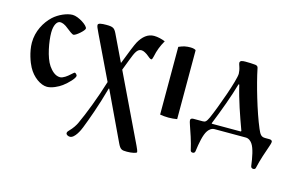

<svg xmlns="http://www.w3.org/2000/svg" viewBox="-94 -710 1898 1230"><g transform="rotate(15 855.0 -95.0)"><path d="M47 -233C47 -172 72 -105 87 -78C117 -21 171 16 213 16C244 16 286 -4 310 -22C341 -45 379 -84 379 -101C379 -107 368 -118 363 -118C360 -118 350 -109 340 -100C325 -86 298 -65 278 -65C244 -65 219 -93 202 -117C168 -166 150 -270 150 -327C150 -377 168 -406 189 -406C202 -406 220 -401 247 -378C259 -368 283 -350 291 -350C306 -350 358 -395 358 -409C358 -429 293 -472 254 -472C217 -472 164 -449 129 -417C84 -375 47 -309 47 -233Z M412 270C412 280 426 287 438 287C470 287 498 225 505 206C529 145 564 50 599 -76H602L754 245C772 283 782 285 816 285C848 285 880 278 880 271C880 265 874 249 866 233L651 -215C671 -269 689 -313 693 -323C710 -361 723 -367 740 -367C753 -367 773 -355 786 -344C794 -337 806 -327 813 -327C819 -327 822 -339 824 -348C833 -392 846 -424 867 -461C845 -470 817 -477 793 -477C751 -477 719 -450 694 -405C686 -390 662 -333 633 -256H631L548 -429C533 -459 524 -466 479 -466C447 -466 424 -463 424 -451C424 -442 428 -432 445 -397L581 -114C546 0 502 114 467 189C460 203 447 226 421 252C413 260 412 265 412 270Z M960 0C977 3 995 5 1016 5C1037 5 1056 3 1073 0V-455C1073 -462 1052 -466 1038 -466C1011 -466 991 -463 960 -449Z M1154 -16C1154 -7 1159 7 1162 16C1174 49 1198 120 1208 167C1209 174 1212 182 1224 182C1236 182 1239 174 1240 167C1247 113 1258 54 1277 27C1285 15 1300 0 1321 0H1528C1549 0 1564 15 1572 27C1591 54 1602 113 1609 167C1610 174 1614 182 1626 182C1638 182 1641 174 1642 167C1652 120 1676 49 1688 16C1691 7 1696 -7 1696 -16C1696 -23 1690 -29 1677 -29H1649C1621 -29 1613 -44 1599 -76C1556 -176 1505 -353 1487 -443C1485 -456 1482 -464 1467 -466C1453 -468 1420 -469 1400 -469C1378 -469 1364 -466 1364 -451C1364 -447 1368 -436 1370 -430C1376 -413 1379 -394 1379 -383C1379 -341 1308 -144 1273 -65C1258 -32 1250 -29 1234 -29H1173C1160 -29 1154 -23 1154 -16ZM1294 -33C1331 -124 1372 -235 1395 -317H1400C1423 -219 1456 -126 1490 -33L1487 -29H1295Z"/></g></svg>

Font: Monomakh Unicode
Style: Regular
Weight: 400
Version: Version 1.2